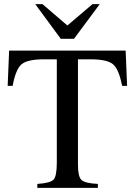

<svg xmlns="http://www.w3.org/2000/svg" viewBox="-20 -906 651 926"><path d="M461 -886 337 -719H273L150 -886H185L305 -783L426 -886ZM593 -492H569Q553 -574 524 -597Q495 -620 415 -620H356V-111Q356 -54 373 -38Q390 -22 452 -19V0H160V-19Q223 -23 238.5 -40Q254 -57 254 -123V-620H194Q113 -620 84.5 -596.5Q56 -573 41 -492H17L24 -662H586Z"/></svg>

Font: STIX MathJax Latin
Style: Regular
Weight: 400
Designer: MicroPress Inc., with final additions and corrections provided by Coen Hoffman, Elsevier (retired)
Version: Version 1.1.1